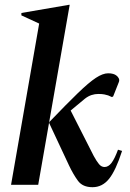

<svg xmlns="http://www.w3.org/2000/svg" viewBox="-20 -769 542 799"><path d="M26 0 143 -671 69 -705V-715L267 -749H270L139 0ZM365 10Q324 10 304.5 -16.5Q285 -43 267 -81L185 -256V-261Q258 -337 304 -381.5Q350 -426 379 -445Q408 -464 430 -464Q442 -464 450.5 -461.5Q459 -459 464 -455Q471 -450 474.5 -442.5Q478 -435 474 -426L451 -368L446 -365L430 -372Q424 -374 414.5 -376Q405 -378 389 -378Q375 -378 361 -373.5Q347 -369 333 -358L274 -309L370 -120Q382 -98 392 -86Q402 -74 415 -74Q431 -74 444 -91Q457 -108 471 -146L488 -141Q462 -60 434 -25Q406 10 365 10Z"/></svg>

Font: Spectral SemiBold
Style: Italic
Weight: 600
Italic angle: -10°
Designer: Jean-Baptiste Levee
Foundry: Production Type
Version: Version 2.001